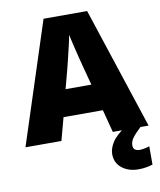

<svg xmlns="http://www.w3.org/2000/svg" viewBox="-101 -796 927 1115"><g transform="rotate(-10 363.0 -238.5)"><path d="M515 0 480 -134H248L212 0H0L233 -717H490L726 0ZM409 -409Q404 -428 395 -463.5Q386 -499 377 -537Q368 -575 363 -599Q359 -575 350.5 -539Q342 -503 333.5 -468Q325 -433 319 -409L288 -292H440ZM613 97Q613 115 623.5 122.5Q634 130 651 130Q664 130 681.5 126.5Q699 123 709 119V227Q693 232 672 236Q651 240 624 240Q567 240 528 209.5Q489 179 489 127Q489 93 512.5 56.5Q536 20 603 -25L678 0Q644 32 628.5 53Q613 74 613 97Z"/></g></svg>

Font: Noto Sans Ethiopic Black
Style: Regular
Weight: 900
Designer: Monotype Design Team
Foundry: Monotype Imaging Inc.
Version: Version 2.102; ttfautohint (v1.8.4.7-5d5b)